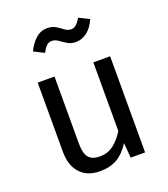

<svg xmlns="http://www.w3.org/2000/svg" viewBox="-142 -875 867 989"><g transform="rotate(-20 291.0 -381.0)"><path d="M395 -527H487V0H408L401 -82Q371 -34 332 -11Q293 12 237 12Q168 12 129 -30Q90 -72 90 -149V-527H182V-159Q182 -105 201 -82.5Q220 -60 263 -60Q306 -60 338.5 -85.5Q371 -111 395 -151ZM347 -656Q321 -656 301.5 -668Q282 -680 265.5 -692Q249 -704 231 -704Q214 -704 202 -692.5Q190 -681 178 -658L122 -686Q139 -723 166.5 -748.5Q194 -774 231 -774Q259 -774 278 -762Q297 -750 313 -738Q329 -726 347 -726Q362 -726 374.5 -737Q387 -748 400 -770L456 -742Q437 -699 409 -677.5Q381 -656 347 -656Z"/></g></svg>

Font: Fira Sans Variable
Style: Regular
Weight: 400
Designer: Carrois Corporate & Edenspiekermann AG
Foundry: Carrois Corporate GbR & Edenspiekermann AG
Version: Version 4.202